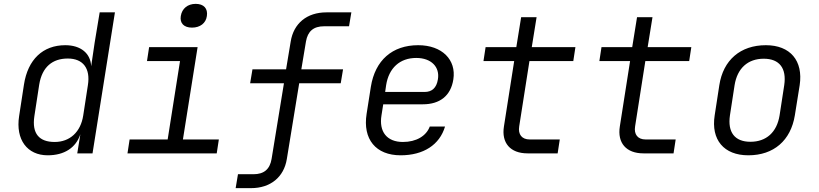

<svg xmlns="http://www.w3.org/2000/svg" viewBox="-20 -794 4240 994"><path d="M227 10C313 10 373 -29 396 -99L380 0H459L575 -730H496L470 -573L452 -451C449 -518 398 -560 318 -560C202 -560 124 -486 104 -356L79 -193C60 -71 121 10 227 10ZM263 -59C184 -59 144 -101 158 -193L183 -356C198 -448 252 -491 331 -491C410 -491 449 -440 435 -353L411 -197C398 -110 341 -59 263 -59Z M974 -651C1016 -651 1046 -674 1051 -711C1057 -750 1035 -774 993 -774C952 -774 922 -750 916 -711C910 -674 932 -651 974 -651ZM640 0H1102L1113 -72H927L1003 -550H752L741 -478H912L848 -72H651Z M1200 180H1280C1380 180 1450 123 1465 29L1529 -363H1744L1756 -435H1540L1564 -579C1573 -632 1603 -658 1658 -658H1787L1799 -730H1670C1569 -730 1500 -673 1485 -579L1461 -435H1287L1275 -363H1450L1386 29C1377 82 1347 108 1292 108H1212Z M2054 10C2172 10 2256 -44 2284 -139H2205C2187 -90 2135 -59 2066 -59C1983 -59 1941 -112 1955 -197L1964 -254H2169C2257 -254 2314 -298 2327 -383C2343 -484 2269 -560 2145 -560C2011 -560 1922 -482 1900 -345L1878 -205C1857 -73 1926 10 2054 10ZM1974 -318 1979 -353C1993 -442 2050 -494 2135 -494C2213 -494 2258 -447 2247 -383C2240 -338 2215 -318 2179 -318Z M2711 0H2867L2878 -72H2722C2682 -72 2661 -98 2668 -140L2721 -478H2948L2959 -550H2733L2758 -705H2678L2653 -550H2494L2483 -478H2642L2589 -140C2575 -54 2622 0 2711 0Z M3311 0H3467L3478 -72H3322C3282 -72 3261 -98 3268 -140L3321 -478H3548L3559 -550H3333L3358 -705H3278L3253 -550H3094L3083 -478H3242L3189 -140C3175 -54 3222 0 3311 0Z M3854 10C3986 10 4074 -67 4095 -197L4120 -353C4139 -480 4071 -560 3945 -560C3813 -560 3724 -483 3704 -353L3680 -197C3660 -70 3728 10 3854 10ZM3865 -60C3784 -60 3746 -109 3759 -197L3783 -353C3797 -441 3852 -490 3934 -490C4015 -490 4053 -441 4040 -353L4016 -197C4002 -109 3947 -60 3865 -60Z"/></svg>

Font: JetBrains Mono Light
Style: Italic
Weight: 336
Italic angle: -9°
Monospace: yes
Designer: Philipp Nurullin, Konstantin Bulenkov
Foundry: JetBrains
Version: Version 2.305